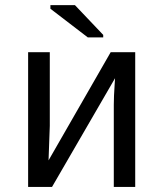

<svg xmlns="http://www.w3.org/2000/svg" viewBox="-20 -733 640 753"><path d="M175.3 -528.3V-239.3L170.4 -104L414.1 -528.3H510.3V0H426.3V-322.3Q426.3 -354 429.7 -402.8L431.2 -426.3L184.1 0H90.3V-528.3ZM324.2 -586.4 177.7 -698.7V-712.9H273.9L384.8 -596.2V-586.4Z"/></svg>

Font: Liberation Mono
Style: Regular
Weight: 400
Monospace: yes
Designer: Steve Matteson
Foundry: Ascender Corporation
Version: Version 2.1.5